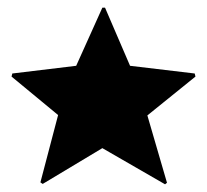

<svg xmlns="http://www.w3.org/2000/svg" viewBox="-20 -478 538 499"><path d="M409 1 414 -3 363 -178 488 -279 486 -287 318 -307 253 -458H246L178 -307L12 -287L10 -279L131 -179L85 -4L91 0L246 -93Z"/></svg>

Font: Noto Sans Arabic UI XCn Bk
Style: Regular
Weight: 900
Width: 2
Designer: Monotype Design Team, Nadine Chahine and Nizar Qandah
Foundry: Monotype Imaging Inc.
Version: Version 2.010